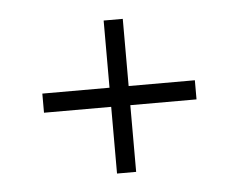

<svg xmlns="http://www.w3.org/2000/svg" viewBox="-34 -477 486 390"><g transform="rotate(-5 208.5 -282.0)"><path d="M190 -125.5V-437.5H229V-125.5ZM53 -261.5V-300.5H364V-261.5Z"/></g></svg>

Font: Imbue Thin 10pt ExtraBold
Style: Regular
Weight: 800
Version: Version 1.102